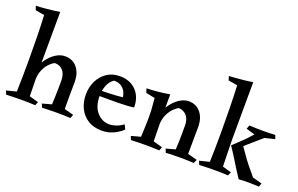

<svg xmlns="http://www.w3.org/2000/svg" viewBox="-90 -1112 2308 1487"><g transform="rotate(20 1063.5 -368.0)"><path d="M195 -745Q195 -703 194.5 -643Q194 -583 194 -517Q194 -451 193.5 -387Q193 -323 193 -273L197 -51L272 -30L260 0Q232 -2 205.5 -2.5Q179 -3 142 -3Q109 -3 80 -2Q51 -1 21 0L8 -30L90 -51Q92 -111 93 -177.5Q94 -244 94 -313Q94 -420 92 -513Q90 -606 86 -680L12 -693L1 -726Q41 -727 91.5 -732Q142 -737 195 -745ZM350 -436Q411 -436 447.5 -393Q484 -350 486 -280Q486 -228 485 -170.5Q484 -113 485 -51L562 -30L550 0Q523 -2 495.5 -2.5Q468 -3 432 -3Q399 -3 372 -2Q345 -1 316 0L304 -30L380 -51Q382 -92 383 -121.5Q384 -151 384.5 -180.5Q385 -210 385 -249Q384 -303 359 -331Q334 -359 291 -359Q275 -352 252 -330Q229 -308 211.5 -270Q194 -232 194 -179L158 -223Q161 -260 177.5 -297Q194 -334 220.5 -365.5Q247 -397 280.5 -416.5Q314 -436 350 -436Z M802 -436Q885 -436 935.5 -384Q986 -332 986 -246Q965 -242 931 -240Q897 -238 857 -237.5Q817 -237 779 -237Q736 -237 705 -237.5Q674 -238 672 -238V-282Q679 -281 702 -281Q725 -281 756.5 -282Q788 -283 820 -285Q852 -287 877 -290Q876 -307 866 -330Q856 -353 833 -370.5Q810 -388 770 -388Q737 -368 720.5 -327.5Q704 -287 704 -239Q704 -152 746.5 -104.5Q789 -57 848 -57Q875 -57 904 -67Q933 -77 962 -98L980 -61Q946 -30 903.5 -10.5Q861 9 809 9Q743 9 696 -20.5Q649 -50 624.5 -100.5Q600 -151 600 -212Q600 -274 625 -325Q650 -376 695 -406Q740 -436 802 -436Z M1370 -436Q1429 -436 1465.5 -393Q1502 -350 1504 -280Q1504 -228 1503 -170.5Q1502 -113 1502 -51L1580 -30L1567 0Q1509 -3 1451 -3Q1419 -3 1392.5 -2Q1366 -1 1336 0L1324 -30L1400 -51Q1402 -92 1403 -121.5Q1404 -151 1404 -180.5Q1404 -210 1404 -249Q1404 -300 1379.5 -328.5Q1355 -357 1314 -360Q1299 -354 1275 -331.5Q1251 -309 1233 -270.5Q1215 -232 1215 -179L1179 -223Q1182 -260 1198.5 -297Q1215 -334 1241.5 -365.5Q1268 -397 1301 -416.5Q1334 -436 1370 -436ZM1214 -437Q1214 -403 1214 -382Q1214 -361 1214 -341Q1214 -321 1214 -290L1218 -51L1294 -30L1282 0Q1225 -3 1167 -3Q1133 -3 1106.5 -2Q1080 -1 1049 0L1037 -30L1114 -51Q1115 -95 1117.5 -137.5Q1120 -180 1119 -223Q1119 -248 1118 -267Q1117 -286 1115 -309Q1113 -332 1110 -369L1036 -384L1025 -418Q1068 -419 1116 -423.5Q1164 -428 1214 -437Z M1786 -745Q1786 -720 1785.5 -665Q1785 -610 1785 -540Q1785 -470 1784.5 -397.5Q1784 -325 1784 -264L1789 -51L1862 -30L1849 0Q1820 -2 1794 -2.5Q1768 -3 1733 -3Q1699 -3 1671 -2Q1643 -1 1612 0L1599 -30L1681 -51Q1685 -164 1685 -291Q1685 -406 1683 -505.5Q1681 -605 1677 -680L1602 -693L1592 -726Q1615 -727 1648.5 -729.5Q1682 -732 1718.5 -736Q1755 -740 1786 -745ZM1792 -227Q1820 -254 1842 -274Q1864 -294 1885 -315.5Q1906 -337 1933 -368L1861 -389L1872 -420Q1924 -417 1984 -417Q2011 -417 2035.5 -417.5Q2060 -418 2086 -420L2097 -389L2015 -369Q1977 -336 1952 -314.5Q1927 -293 1905 -273.5Q1883 -254 1852 -226L1867 -275Q1900 -228 1924.5 -193Q1949 -158 1975 -125.5Q2001 -93 2037 -51L2114 -30L2104 0Q2077 -1 2057.5 -2Q2038 -3 2017 -3Q1997 -3 1978.5 -2.5Q1960 -2 1937 0Q1895 -63 1863 -116Q1831 -169 1792 -227Z"/></g></svg>

Font: Ruwudu Medium
Style: Regular
Weight: 500
Designer: Becca Hirsbrunner Spalinger
Foundry: SIL International
Version: Version 3.000